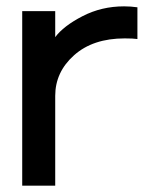

<svg xmlns="http://www.w3.org/2000/svg" viewBox="-20 -585 503 605"><path d="M413 -462Q400 -464 373 -464Q273 -464 213.5 -411Q154 -358 154 -283V0H50V-550H154V-468Q180 -503 240 -534Q300 -565 371 -565Q392 -565 413 -562Z"/></svg>

Font: Edgecutting Lite Sharp
Style: Medium
Weight: 500
Designer: RandomMaerks (Nguyen Gia Bao)
Version: Version 1.0